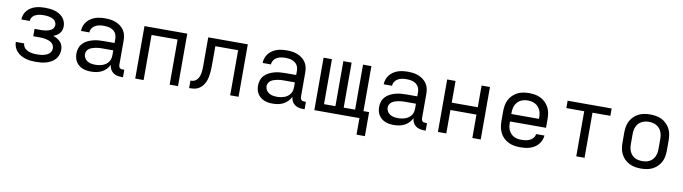

<svg xmlns="http://www.w3.org/2000/svg" viewBox="-33 -1119 6666 1874"><g transform="rotate(10 3300.0 -182.0)"><path d="M303 8Q277 8 251.5 5.5Q226 3 201.5 -4.5Q177 -12 154.5 -24.5Q132 -37 114.5 -56Q97 -75 87.5 -99.5Q78 -124 78 -149V-150H161Q161 -135 168 -121Q175 -107 187 -97Q199 -87 213 -81Q227 -75 242 -71.5Q257 -68 272 -67Q287 -66 303 -66Q318 -66 333.5 -67Q349 -68 364 -71.5Q379 -75 393.5 -81Q408 -87 420 -97Q432 -107 438.5 -121Q445 -135 445 -151Q445 -166 438 -180.5Q431 -195 418.5 -204.5Q406 -214 391.5 -219.5Q377 -225 362 -228.5Q347 -232 331.5 -233Q316 -234 300 -234H236V-307H300Q314 -307 327.5 -308Q341 -309 354.5 -312Q368 -315 381 -319.5Q394 -324 405.5 -332.5Q417 -341 423 -353.5Q429 -366 429 -380Q429 -393 423 -405.5Q417 -418 406.5 -427Q396 -436 383 -441Q370 -446 357 -449Q344 -452 330 -453Q316 -454 303 -454Q289 -454 275 -453Q261 -452 248 -448.5Q235 -445 222 -439.5Q209 -434 199 -424.5Q189 -415 183 -402Q177 -389 177 -376V-375H94V-377Q94 -401 102.5 -424Q111 -447 127 -465.5Q143 -484 164 -496.5Q185 -509 208 -516Q231 -523 255 -525.5Q279 -528 303 -528Q327 -528 351 -525.5Q375 -523 398 -516.5Q421 -510 442 -498Q463 -486 479 -468.5Q495 -451 503.5 -428Q512 -405 512 -381Q512 -362 506.5 -344Q501 -326 489 -312Q477 -298 461 -288Q445 -278 428 -271Q448 -265 467 -254Q486 -243 500.5 -227.5Q515 -212 521.5 -191.5Q528 -171 528 -150Q528 -124 519 -99Q510 -74 492.5 -55Q475 -36 452 -23.5Q429 -11 404.5 -4Q380 3 354 5.5Q328 8 303 8Z M851 8Q829 8 807.5 5Q786 2 766.5 -6Q747 -14 730 -27.5Q713 -41 701.5 -59Q690 -77 685 -98.5Q680 -120 680 -141Q680 -169 689 -195.5Q698 -222 717 -242Q736 -262 760.5 -274.5Q785 -287 812 -294.5Q839 -302 866.5 -304.5Q894 -307 921 -307H1029V-347Q1029 -363 1025 -379Q1021 -395 1012 -408Q1003 -421 989.5 -430.5Q976 -440 961 -445Q946 -450 930 -452Q914 -454 898 -454Q876 -454 854.5 -450.5Q833 -447 813.5 -436.5Q794 -426 781.5 -407Q769 -388 769 -366H686Q686 -391 694.5 -415Q703 -439 718.5 -458.5Q734 -478 755 -492Q776 -506 799.5 -514Q823 -522 848 -525Q873 -528 898 -528Q925 -528 951.5 -524.5Q978 -521 1002.5 -511.5Q1027 -502 1048.5 -486Q1070 -470 1085 -448Q1100 -426 1106 -400Q1112 -374 1112 -347V-104Q1112 -97 1114.5 -89Q1117 -81 1122.5 -75.5Q1128 -70 1135.5 -68Q1143 -66 1151 -66H1168V8H1151Q1129 8 1107.5 3Q1086 -2 1068.5 -15.5Q1051 -29 1041 -49Q1031 -69 1030 -91Q1018 -66 999 -46.5Q980 -27 956 -14.5Q932 -2 905 3Q878 8 851 8ZM882 -65Q900 -65 918 -68Q936 -71 953 -77Q970 -83 985 -94Q1000 -105 1010.5 -120Q1021 -135 1025 -153Q1029 -171 1029 -189V-234H921Q905 -234 888 -233Q871 -232 855 -228.5Q839 -225 823 -220Q807 -215 793 -205.5Q779 -196 771 -181Q763 -166 763 -150Q763 -129 774 -111Q785 -93 802.5 -82.5Q820 -72 840.5 -68.5Q861 -65 882 -65Z M1288 0V-520H1712V0H1629V-447H1371V0Z M1822 0V-74Q1837 -74 1851.5 -77.5Q1866 -81 1877.5 -91Q1889 -101 1897 -114Q1905 -127 1909.5 -141Q1914 -155 1916 -170Q1918 -185 1919 -200Q1920 -215 1920 -230Q1920 -245 1920 -260V-520H2312V0H2229V-447H2003V-277Q2003 -254 2002.5 -230Q2002 -206 1999.5 -182Q1997 -158 1992 -134.5Q1987 -111 1977 -89Q1967 -67 1951.5 -48.5Q1936 -30 1915 -18Q1894 -6 1870 -3Q1846 0 1822 0Z M2651 8Q2629 8 2607.5 5Q2586 2 2566.5 -6Q2547 -14 2530 -27.5Q2513 -41 2501.5 -59Q2490 -77 2485 -98.5Q2480 -120 2480 -141Q2480 -169 2489 -195.5Q2498 -222 2517 -242Q2536 -262 2560.5 -274.5Q2585 -287 2612 -294.5Q2639 -302 2666.5 -304.5Q2694 -307 2721 -307H2829V-347Q2829 -363 2825 -379Q2821 -395 2812 -408Q2803 -421 2789.5 -430.5Q2776 -440 2761 -445Q2746 -450 2730 -452Q2714 -454 2698 -454Q2676 -454 2654.5 -450.5Q2633 -447 2613.5 -436.5Q2594 -426 2581.5 -407Q2569 -388 2569 -366H2486Q2486 -391 2494.5 -415Q2503 -439 2518.5 -458.5Q2534 -478 2555 -492Q2576 -506 2599.5 -514Q2623 -522 2648 -525Q2673 -528 2698 -528Q2725 -528 2751.5 -524.5Q2778 -521 2802.5 -511.5Q2827 -502 2848.5 -486Q2870 -470 2885 -448Q2900 -426 2906 -400Q2912 -374 2912 -347V-104Q2912 -97 2914.5 -89Q2917 -81 2922.5 -75.5Q2928 -70 2935.5 -68Q2943 -66 2951 -66H2968V8H2951Q2929 8 2907.5 3Q2886 -2 2868.5 -15.5Q2851 -29 2841 -49Q2831 -69 2830 -91Q2818 -66 2799 -46.5Q2780 -27 2756 -14.5Q2732 -2 2705 3Q2678 8 2651 8ZM2682 -65Q2700 -65 2718 -68Q2736 -71 2753 -77Q2770 -83 2785 -94Q2800 -105 2810.5 -120Q2821 -135 2825 -153Q2829 -171 2829 -189V-234H2721Q2705 -234 2688 -233Q2671 -232 2655 -228.5Q2639 -225 2623 -220Q2607 -215 2593 -205.5Q2579 -196 2571 -181Q2563 -166 2563 -150Q2563 -129 2574 -111Q2585 -93 2602.5 -82.5Q2620 -72 2640.5 -68.5Q2661 -65 2682 -65Z M3510 164V0H3063V-520H3146V-74H3259V-520H3341V-74H3454V-520H3537V-74H3593V164Z M3851 8Q3829 8 3807.5 5Q3786 2 3766.5 -6Q3747 -14 3730 -27.5Q3713 -41 3701.5 -59Q3690 -77 3685 -98.5Q3680 -120 3680 -141Q3680 -169 3689 -195.5Q3698 -222 3717 -242Q3736 -262 3760.5 -274.5Q3785 -287 3812 -294.5Q3839 -302 3866.5 -304.5Q3894 -307 3921 -307H4029V-347Q4029 -363 4025 -379Q4021 -395 4012 -408Q4003 -421 3989.5 -430.5Q3976 -440 3961 -445Q3946 -450 3930 -452Q3914 -454 3898 -454Q3876 -454 3854.5 -450.5Q3833 -447 3813.5 -436.5Q3794 -426 3781.5 -407Q3769 -388 3769 -366H3686Q3686 -391 3694.5 -415Q3703 -439 3718.5 -458.5Q3734 -478 3755 -492Q3776 -506 3799.5 -514Q3823 -522 3848 -525Q3873 -528 3898 -528Q3925 -528 3951.5 -524.5Q3978 -521 4002.5 -511.5Q4027 -502 4048.5 -486Q4070 -470 4085 -448Q4100 -426 4106 -400Q4112 -374 4112 -347V-104Q4112 -97 4114.5 -89Q4117 -81 4122.5 -75.5Q4128 -70 4135.5 -68Q4143 -66 4151 -66H4168V8H4151Q4129 8 4107.5 3Q4086 -2 4068.5 -15.5Q4051 -29 4041 -49Q4031 -69 4030 -91Q4018 -66 3999 -46.5Q3980 -27 3956 -14.5Q3932 -2 3905 3Q3878 8 3851 8ZM3882 -65Q3900 -65 3918 -68Q3936 -71 3953 -77Q3970 -83 3985 -94Q4000 -105 4010.5 -120Q4021 -135 4025 -153Q4029 -171 4029 -189V-234H3921Q3905 -234 3888 -233Q3871 -232 3855 -228.5Q3839 -225 3823 -220Q3807 -215 3793 -205.5Q3779 -196 3771 -181Q3763 -166 3763 -150Q3763 -129 3774 -111Q3785 -93 3802.5 -82.5Q3820 -72 3840.5 -68.5Q3861 -65 3882 -65Z M4288 0V-520H4371V-305H4629V-520H4712V0H4629V-232H4371V0Z M5102 8Q5073 8 5043.5 3Q5014 -2 4987.5 -15Q4961 -28 4939.5 -48.5Q4918 -69 4904.5 -95.5Q4891 -122 4885.5 -151Q4880 -180 4880 -210V-310Q4880 -339 4885 -368.5Q4890 -398 4903.5 -424Q4917 -450 4938.5 -471Q4960 -492 4986 -505Q5012 -518 5041.5 -523Q5071 -528 5100 -528Q5129 -528 5158.5 -523Q5188 -518 5214 -505Q5240 -492 5261.5 -471Q5283 -450 5296.5 -424Q5310 -398 5315 -368.5Q5320 -339 5320 -310V-223H4963V-210Q4963 -191 4966 -172Q4969 -153 4977 -136Q4985 -119 4998.5 -104.5Q5012 -90 5028.5 -81.5Q5045 -73 5064 -69.5Q5083 -66 5102 -66Q5124 -66 5145 -69Q5166 -72 5185.5 -81Q5205 -90 5219 -107Q5233 -124 5235 -146H5318Q5316 -121 5306.5 -98Q5297 -75 5281 -56.5Q5265 -38 5244 -25Q5223 -12 5199.5 -4.5Q5176 3 5151.5 5.5Q5127 8 5102 8ZM4963 -297H5237V-310Q5237 -329 5234 -347.5Q5231 -366 5223 -383.5Q5215 -401 5202.5 -415Q5190 -429 5173 -438Q5156 -447 5137.5 -451Q5119 -455 5100 -455Q5081 -455 5062.5 -451Q5044 -447 5027 -438Q5010 -429 4997.5 -415Q4985 -401 4977 -383.5Q4969 -366 4966 -347.5Q4963 -329 4963 -310Z M5659 0V-447H5482V-520H5918V-447H5741V0Z M6300 8Q6271 8 6241.5 3Q6212 -2 6186 -15Q6160 -28 6138.5 -49Q6117 -70 6103.5 -96Q6090 -122 6085 -151.5Q6080 -181 6080 -210V-310Q6080 -339 6085 -368.5Q6090 -398 6103.5 -424Q6117 -450 6138.5 -471Q6160 -492 6186 -505Q6212 -518 6241.5 -523Q6271 -528 6300 -528Q6329 -528 6358.5 -523Q6388 -518 6414 -505Q6440 -492 6461.5 -471Q6483 -450 6496.5 -424Q6510 -398 6515 -368.5Q6520 -339 6520 -310V-210Q6520 -181 6515 -151.5Q6510 -122 6496.5 -96Q6483 -70 6461.5 -49Q6440 -28 6414 -15Q6388 -2 6358.5 3Q6329 8 6300 8ZM6300 -66Q6319 -66 6337.5 -69.5Q6356 -73 6373 -82Q6390 -91 6402.5 -105Q6415 -119 6423 -136.5Q6431 -154 6434 -172.5Q6437 -191 6437 -210V-310Q6437 -329 6434 -347.5Q6431 -366 6423 -383.5Q6415 -401 6402.5 -415Q6390 -429 6373 -438Q6356 -447 6337.5 -451Q6319 -455 6300 -455Q6281 -455 6262.5 -451Q6244 -447 6227 -438Q6210 -429 6197.5 -415Q6185 -401 6177 -383.5Q6169 -366 6166 -347.5Q6163 -329 6163 -310V-210Q6163 -191 6166 -172.5Q6169 -154 6177 -136.5Q6185 -119 6197.5 -105Q6210 -91 6227 -82Q6244 -73 6262.5 -69.5Q6281 -66 6300 -66Z"/></g></svg>

Font: Nova
Style: Regular
Weight: 400
Monospace: yes
Designer: Belleve Invis
Foundry: Belleve Invis
Version: Version 24.1.4; ttfautohint (v1.8.4)